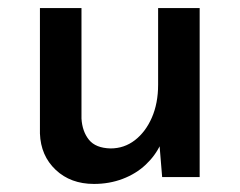

<svg xmlns="http://www.w3.org/2000/svg" viewBox="-20 -439 594 476"><path d="M213 17Q155 17 118 -18Q81 -53 79 -108V-419H182V-145Q184 -113 200.5 -92.5Q217 -72 254 -71Q288 -71 314.5 -91.5Q341 -112 356.5 -147.5Q372 -183 372 -229V-419H475V0H382L374 -97L378 -81Q365 -53 341 -30.5Q317 -8 284 4.5Q251 17 213 17Z"/></svg>

Font: Josefin Sans Thin Medium
Style: Regular
Weight: 500
Version: Version 2.000